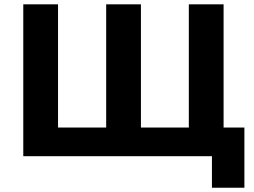

<svg xmlns="http://www.w3.org/2000/svg" viewBox="-20 -720 1170 885"><path d="M87.3 0V-700H247.5V-94.6L211 -132.3H505.3L469.4 -94.6V-700H629.6V-94.6L592.1 -132.3H888L850.4 -94.6V-700H1010.6V0ZM956.9 145.4V-37.7L994 0H847.3V-132.3H1106.5V145.4Z"/></svg>

Font: Montserrat Thin
Style: Regular
Weight: 100
Designer: Julieta Ulanovsky
Foundry: Julieta Ulanovsky
Version: Version 9.000